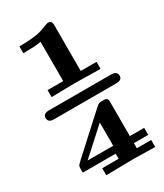

<svg xmlns="http://www.w3.org/2000/svg" viewBox="-232 -852 975 1138"><g transform="rotate(-30 255.5 -283.0)"><path d="M42 -308H463Q483 -308 491 -304Q508 -296 508 -277Q508 -247 468 -247H40Q2 -248 2 -278Q2 -308 42 -308ZM31 85Q31 70 34.5 64.5Q38 59 57 41L297 -178Q314 -194 321.5 -196.5Q329 -199 349 -199H350Q366 -199 373 -194.5Q380 -190 381 -172V64H479V112H381V147H479V195L333 192L144 195V147H256V112H31ZM80 -677V-724Q85 -724 112 -724.5Q139 -725 150 -726Q161 -727 183 -729.5Q205 -732 223.5 -737Q242 -742 261 -750Q291 -761 295 -761Q322 -761 322 -732V-416H430V-368L247 -371L95 -368V-416H202V-685Q174 -680 155 -679Q136 -678 114.5 -678Q93 -678 80 -677ZM92 64H267V-95Z"/></g></svg>

Font: CMU Serif
Style: Bold
Weight: 700
Version: Version 0.7.0